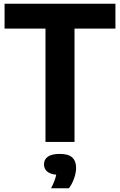

<svg xmlns="http://www.w3.org/2000/svg" viewBox="-20 -760 642 1028"><path d="M223.5 0V-607H4.5V-740H598V-607H379V0ZM253.5 248Q275.5 205.5 281 175.5Q247 172 231.2 157.2Q215.5 142.5 215.5 120Q215.5 94 236 79Q256.5 64 301 64Q346 64 366.8 83.2Q387.5 102.5 387.5 138Q387.5 164.5 376.8 195Q366 225.5 349 248Z"/></svg>

Font: Encode Sans SmCnd
Style: Bold
Weight: 700
Width: 4
Designer: Multiple Designers
Foundry: Impallari Type
Version: Version 3.002; ttfautohint (v1.8.3) -l 8 -r 50 -G 200 -x 14 